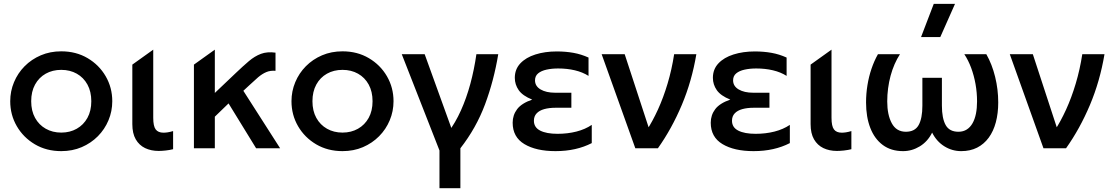

<svg xmlns="http://www.w3.org/2000/svg" viewBox="-20 -780 5862 1010"><path d="M302.2 15Q224.2 15 163.6 -20.8Q103 -56.6 68.4 -116.2Q33.8 -175.9 33.8 -247.5Q33.8 -300.2 53.7 -347.7Q73.5 -395.2 109.6 -431.7Q145.8 -468.1 194.8 -489.1Q243.8 -510 302.2 -510Q380.1 -510 440.8 -474.2Q501.4 -438.4 536 -378.8Q570.6 -319.1 570.6 -247.5Q570.6 -194.8 550.7 -147.3Q530.9 -99.8 494.8 -63.3Q458.6 -26.9 409.7 -5.9Q360.8 15 302.2 15ZM302.2 -82.5Q348 -82.5 383.7 -102.8Q419.4 -123 439.9 -159.9Q460.3 -196.9 460.3 -247.5Q460.3 -298.1 440 -335.2Q419.6 -372.3 383.9 -392.4Q348.2 -412.5 302.2 -412.5Q256.2 -412.5 220.5 -392.4Q184.8 -372.3 164.4 -335.2Q144.1 -298.1 144.1 -247.5Q144.1 -196.9 164.5 -159.9Q184.9 -123 220.7 -102.8Q256.4 -82.5 302.2 -82.5Z M814.6 14Q774.6 14 743.2 -1Q711.9 -16.1 694 -47.2Q676.1 -78.3 676.1 -127V-440.1L786.1 -518.8V-159.9Q786.1 -116.4 799 -99.2Q811.9 -82 840.2 -82Q849.8 -82 861.8 -83.8Q873.9 -85.6 890.6 -90.5V4.9Q873.2 9.3 851.8 11.7Q830.3 14 814.6 14Z M1000.1 0V-440.1L1110.1 -518.8V-291.1L1222.8 -398.2Q1258.9 -432.6 1289.2 -458.4Q1319.5 -484.2 1352.5 -496.7Q1385.5 -509.1 1429.3 -503V-407.5Q1402.1 -409.8 1380.5 -400.6Q1358.9 -391.4 1337.6 -373.3Q1316.4 -355.1 1290.4 -330.5L1260.1 -302.4L1453.6 0H1327.3L1182.3 -236L1110.1 -166.2V0Z M1781.7 15Q1703.8 15 1643.1 -20.8Q1582.5 -56.6 1547.9 -116.2Q1513.3 -175.9 1513.3 -247.5Q1513.3 -300.2 1533.2 -347.7Q1553 -395.2 1589.1 -431.7Q1625.2 -468.1 1674.2 -489.1Q1723.2 -510 1781.7 -510Q1859.6 -510 1920.2 -474.2Q1980.9 -438.4 2015.5 -378.8Q2050.1 -319.1 2050.1 -247.5Q2050.1 -194.8 2030.2 -147.3Q2010.4 -99.8 1974.2 -63.3Q1938.1 -26.9 1889.2 -5.9Q1840.3 15 1781.7 15ZM1781.7 -82.5Q1827.5 -82.5 1863.2 -102.8Q1898.9 -123 1919.4 -159.9Q1939.8 -196.9 1939.8 -247.5Q1939.8 -298.1 1919.5 -335.2Q1899.1 -372.3 1863.4 -392.4Q1827.7 -412.5 1781.7 -412.5Q1735.7 -412.5 1700 -392.4Q1664.2 -372.3 1643.9 -335.2Q1623.6 -298.1 1623.6 -247.5Q1623.6 -196.9 1644 -159.9Q1664.4 -123 1700.2 -102.8Q1735.9 -82.5 1781.7 -82.5Z M2291.8 210V11.6L2093.4 -495H2213.9L2368.2 -68.1L2337.8 -84.2Q2375.5 -134.2 2404.6 -198.9Q2433.7 -263.5 2454.1 -338.6Q2474.4 -413.7 2486.1 -495H2601Q2578.1 -356.1 2531.6 -231.3Q2485 -106.5 2401.8 0V210Z M2902.1 15Q2800.1 15 2738.5 -22Q2676.8 -59 2676.8 -134.4Q2676.8 -174.5 2700.3 -205.7Q2723.8 -236.8 2779.6 -256.1Q2729.2 -276.2 2708.6 -305.8Q2688.1 -335.4 2688.1 -370.5Q2688.1 -415.8 2717.3 -446.7Q2746.5 -477.7 2796.6 -493.5Q2846.7 -509.4 2908.7 -509.4Q2955.8 -509.4 2996.7 -502Q3037.5 -494.7 3075.9 -477.2V-380.8Q3044.3 -400.7 3003.8 -410.2Q2963.3 -419.8 2916.2 -419.8Q2882.5 -419.8 2854.9 -413.7Q2827.4 -407.7 2810.9 -394.1Q2794.4 -380.5 2794.4 -357.4Q2794.4 -326.8 2823.7 -309.5Q2853 -292.2 2900.4 -292.2H2985.6V-213.2H2903.4Q2868.7 -213.2 2842.8 -206Q2816.9 -198.7 2802.8 -183.5Q2788.6 -168.4 2788.6 -144.9Q2788.6 -109.8 2821.5 -93Q2854.4 -76.1 2912.9 -76.1Q2965.7 -76.1 3012.2 -87.9Q3058.6 -99.8 3092.9 -123.1V-27.2Q3052.3 -6.3 3004.8 4.3Q2957.2 15 2902.1 15Z M3322.1 0 3144.9 -495H3266.1L3397.3 -94.2L3380.8 -92.8Q3412.6 -141.3 3441.2 -203.9Q3469.7 -266.4 3491.7 -340Q3513.8 -413.6 3526.3 -495H3643.1Q3619.4 -353.3 3566.6 -228Q3513.8 -102.8 3440.8 0Z M3944.1 15Q3842.1 15 3780.5 -22Q3718.8 -59 3718.8 -134.4Q3718.8 -174.5 3742.3 -205.7Q3765.8 -236.8 3821.6 -256.1Q3771.2 -276.2 3750.6 -305.8Q3730.1 -335.4 3730.1 -370.5Q3730.1 -415.8 3759.3 -446.7Q3788.5 -477.7 3838.6 -493.5Q3888.7 -509.4 3950.7 -509.4Q3997.8 -509.4 4038.7 -502Q4079.5 -494.7 4117.9 -477.2V-380.8Q4086.3 -400.7 4045.8 -410.2Q4005.3 -419.8 3958.2 -419.8Q3924.5 -419.8 3896.9 -413.7Q3869.4 -407.7 3852.9 -394.1Q3836.4 -380.5 3836.4 -357.4Q3836.4 -326.8 3865.7 -309.5Q3895 -292.2 3942.4 -292.2H4027.6V-213.2H3945.4Q3910.7 -213.2 3884.8 -206Q3858.9 -198.7 3844.8 -183.5Q3830.6 -168.4 3830.6 -144.9Q3830.6 -109.8 3863.5 -93Q3896.4 -76.1 3954.9 -76.1Q4007.7 -76.1 4054.2 -87.9Q4100.6 -99.8 4134.9 -123.1V-27.2Q4094.3 -6.3 4046.8 4.3Q3999.2 15 3944.1 15Z M4382.6 14Q4342.6 14 4311.2 -1Q4279.9 -16.1 4262 -47.2Q4244.1 -78.3 4244.1 -127V-440.1L4354.1 -518.8V-159.9Q4354.1 -116.4 4367 -99.2Q4379.9 -82 4408.2 -82Q4417.8 -82 4429.8 -83.8Q4441.9 -85.6 4458.6 -90.5V4.9Q4441.2 9.3 4419.8 11.7Q4398.3 14 4382.6 14Z M4730.4 15Q4667.4 15 4623.8 -17.3Q4580.3 -49.6 4558.1 -107.2Q4535.8 -164.8 4535.8 -241.1Q4535.8 -287 4543.1 -331.8Q4550.3 -376.6 4564.4 -418.1Q4578.4 -459.5 4598.4 -495H4714.3Q4698.6 -471 4686 -442.2Q4673.4 -413.3 4664.8 -381.3Q4656.2 -349.4 4651.7 -315.2Q4647.2 -281.1 4647.2 -246.6Q4647.2 -175.9 4671.1 -131.7Q4694.9 -87.5 4744.1 -86.9Q4792.7 -86.6 4812.4 -122Q4832.1 -157.5 4832.1 -224.4V-370.6H4934.8V-224.4Q4934.8 -157.5 4954.7 -122Q4974.5 -86.6 5022.8 -86.9Q5047.4 -87.2 5065.6 -98.8Q5083.8 -110.3 5095.8 -131.4Q5107.8 -152.4 5113.8 -181.6Q5119.7 -210.8 5119.7 -246.6Q5119.7 -292.9 5111.7 -337.6Q5103.7 -382.2 5088.8 -422.7Q5073.8 -463.1 5052.6 -495H5168.4Q5198.6 -442 5214.8 -375.9Q5231.1 -309.8 5231.1 -241.1Q5231.1 -183.9 5218.5 -136.7Q5205.9 -89.6 5181.1 -55.7Q5156.2 -21.8 5120.1 -3.4Q5083.9 15 5036.4 15Q4988.6 15 4947.8 -10.3Q4906.9 -35.7 4883.4 -82.4Q4860.2 -35.7 4818.8 -10.3Q4777.3 15 4730.4 15ZM4825.1 -585 4891.9 -759.5H5003.7L4926.3 -585Z M5469.1 0 5291.9 -495H5413.1L5544.3 -94.2L5527.8 -92.8Q5559.6 -141.3 5588.2 -203.9Q5616.7 -266.4 5638.7 -340Q5660.8 -413.6 5673.3 -495H5790.1Q5766.4 -353.3 5713.6 -228Q5660.8 -102.8 5587.8 0Z"/></svg>

Font: Geologica-Sharp
Style: Regular
Weight: 100
Designer: Sindre Bremnes, Frode Helland
Foundry: Monokrom Skriftforlag AS
Version: Version 1.010;gftools[0.9.28]